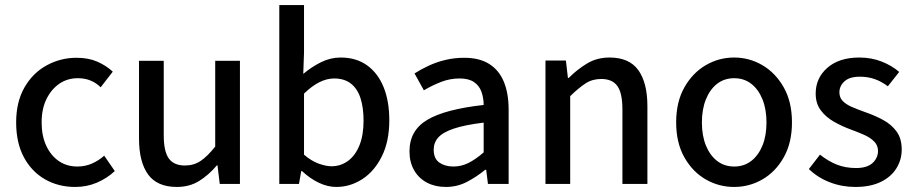

<svg xmlns="http://www.w3.org/2000/svg" viewBox="-20 -729 3625 761"><path d="M278 12Q211 12 158 -18.5Q105 -49 74.5 -106Q44 -163 44 -244Q44 -325 77 -382.5Q110 -440 165 -470Q220 -500 283 -500Q331 -500 366 -484.5Q401 -469 427 -445L379 -383Q362 -400 339.5 -409.5Q317 -419 288 -419Q247 -419 215 -397Q183 -375 164 -336Q145 -297 145 -244Q145 -191 163 -152Q181 -113 212.5 -91Q244 -69 287 -69Q318 -69 345 -81Q372 -93 393 -112L435 -51Q404 -22 364 -5Q324 12 278 12Z M681 12Q603 12 567 -37.5Q531 -87 531 -180V-488H629V-193Q629 -129 649 -101Q669 -73 713 -73Q748 -73 775 -91Q802 -109 833 -148V-488H931V0H851L842 -74H840Q807 -35 769 -11.5Q731 12 681 12Z M1313 12Q1279 12 1244 -4.5Q1209 -21 1177 -51H1174L1165 0H1087V-709H1185V-521L1182 -436Q1215 -464 1252.5 -482.5Q1290 -501 1330 -501Q1392 -501 1435 -470Q1478 -439 1500.5 -383.5Q1523 -328 1523 -252Q1523 -169 1493.5 -109.5Q1464 -50 1416 -19Q1368 12 1313 12ZM1294 -70Q1330 -70 1359 -91Q1388 -112 1404.5 -152.5Q1421 -193 1421 -251Q1421 -302 1409 -339.5Q1397 -377 1371 -397.5Q1345 -418 1304 -418Q1276 -418 1246.5 -403.5Q1217 -389 1185 -358V-116Q1214 -91 1243 -80.5Q1272 -70 1294 -70Z M1747 12Q1705 12 1672.5 -5Q1640 -22 1621.5 -54Q1603 -86 1603 -129Q1603 -212 1673.5 -254Q1744 -296 1897 -313Q1897 -340 1888.5 -364.5Q1880 -389 1859 -403.5Q1838 -418 1802 -418Q1763 -418 1727.5 -404Q1692 -390 1660 -371L1623 -438Q1648 -454 1679 -468.5Q1710 -483 1745.5 -491.5Q1781 -500 1820 -500Q1880 -500 1919 -475.5Q1958 -451 1977 -405Q1996 -359 1996 -294V0H1914L1907 -56H1903Q1869 -28 1830.5 -8Q1792 12 1747 12ZM1777 -69Q1809 -69 1837.5 -83.5Q1866 -98 1897 -125V-243Q1823 -234 1779.5 -219.5Q1736 -205 1717.5 -184.5Q1699 -164 1699 -136Q1699 -100 1721.5 -84.5Q1744 -69 1777 -69Z M2142 0V-489H2223L2231 -420H2234Q2268 -454 2307 -477.5Q2346 -501 2396 -501Q2474 -501 2510 -451Q2546 -401 2546 -308V0H2447V-295Q2447 -360 2427 -388Q2407 -416 2363 -416Q2328 -416 2301 -398.5Q2274 -381 2240 -348V0Z M2890 12Q2829 12 2777 -18Q2725 -48 2692.5 -105.5Q2660 -163 2660 -244Q2660 -325 2692.5 -382.5Q2725 -440 2777 -470.5Q2829 -501 2890 -501Q2950 -501 3002 -470.5Q3054 -440 3086.5 -382.5Q3119 -325 3119 -244Q3119 -163 3086.5 -105.5Q3054 -48 3002 -18Q2950 12 2890 12ZM2890 -69Q2929 -69 2957.5 -91Q2986 -113 3002 -152Q3018 -191 3018 -244Q3018 -296 3002 -335.5Q2986 -375 2957.5 -397Q2929 -419 2890 -419Q2851 -419 2822.5 -397Q2794 -375 2778 -335.5Q2762 -296 2762 -244Q2762 -191 2778 -152Q2794 -113 2822.5 -91Q2851 -69 2890 -69Z M3370 12Q3317 12 3269 -6.5Q3221 -25 3186 -59L3230 -116Q3263 -90 3297 -76.5Q3331 -63 3373 -63Q3417 -63 3438.5 -83Q3460 -103 3460 -131Q3460 -153 3444.5 -168.5Q3429 -184 3405 -194.5Q3381 -205 3354 -215Q3318 -228 3285.5 -246.5Q3253 -265 3233 -292Q3213 -319 3213 -358Q3213 -420 3259.5 -460.5Q3306 -501 3386 -501Q3434 -501 3474.5 -485Q3515 -469 3544 -444L3499 -387Q3474 -406 3447 -415.5Q3420 -425 3388 -425Q3347 -425 3327 -406.5Q3307 -388 3307 -363Q3307 -343 3319.5 -329.5Q3332 -316 3354.5 -306Q3377 -296 3408 -285Q3446 -272 3479.5 -254Q3513 -236 3533.5 -208Q3554 -180 3554 -136Q3554 -96 3533 -62Q3512 -28 3471 -8Q3430 12 3370 12Z"/></svg>

Font: UmiuVSE Medium
Style: Regular
Weight: 500
Designer: Paul D. Hunt
Foundry: Adobe
Version: Version 3.046;September 5, 2023;FontCreator 14.0.0.2901 64-b